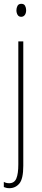

<svg xmlns="http://www.w3.org/2000/svg" viewBox="-22 -795 219 1006"><path d="M64 -741Q64 -753 69.5 -764Q75 -775 90 -775Q104 -775 109.5 -764.5Q115 -754 115 -742Q115 -726 108 -716.5Q101 -707 89 -707Q76 -707 70 -717.5Q64 -728 64 -741ZM27 191Q17 191 10 189Q3 187 -2 185V158Q10 165 26 165Q53 165 63.5 140.5Q74 116 74 66V-578H100V74Q100 142 79.5 166.5Q59 191 27 191Z"/></svg>

Font: Noto Sans Tamil UI ExtraCondensed Thin
Style: Regular
Weight: 100
Width: 2
Designer: Jelle Bosma - Monotype Design Team
Foundry: Monotype Imaging Inc.
Version: Version 2.004; ttfautohint (v1.8.4.7-5d5b)